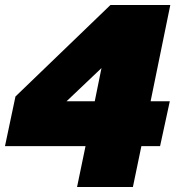

<svg xmlns="http://www.w3.org/2000/svg" viewBox="-24 -750 704 770"><path d="M419 -730H659L580 -344H657L618 -164H543L509 0H285L319 -164H-4L38 -363ZM243 -344H356L383 -477Z"/></svg>

Font: Nacelle Black
Style: Italic
Weight: 900
Italic angle: -12°
Designer: Sora Sagano
Foundry: Sora Sagano
Version: Version 1.000;FEAKit 1.0